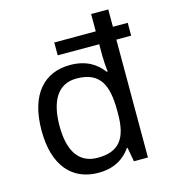

<svg xmlns="http://www.w3.org/2000/svg" viewBox="-114 -851 844 952"><g transform="rotate(-15 308.5 -375.0)"><path d="M275 10C358 10 409 -26 441 -72H445L458 0H530V-605H606V-671H530V-760H442V-671H229V-605H442V-544C442 -523 445 -481 448 -464H442C409 -508 359 -543 275 -543C143 -543 55 -452 55 -265C55 -83 141 10 275 10ZM290 -63C193 -63 147 -136 147 -264C147 -392 193 -470 288 -470C407 -470 443 -399 443 -265V-248C443 -124 402 -63 290 -63Z"/></g></svg>

Font: Noto Sans Hebrew Droid Medium
Style: Regular
Weight: 500
Designer: Monotype Design Team
Foundry: Monotype Imaging Inc.
Version: Version 1.100